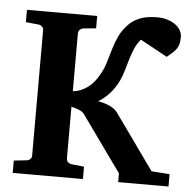

<svg xmlns="http://www.w3.org/2000/svg" viewBox="-50 -737 783 787"><g transform="rotate(5 341.0 -343.5)"><path d="M464.8 0V-36.1L300.8 -265.1Q293.5 -275.4 277.8 -281.7Q262.2 -288.1 247.1 -291V-78.1Q247.1 -68.4 253.9 -62.7Q260.7 -57.1 269 -56.2L319.8 -50.8V0H30.8V-50.8L82 -56.2Q91.3 -57.1 97.7 -62.7Q104 -68.4 104 -78.1V-592.8Q104 -602.5 97.7 -608.4Q91.3 -614.3 82 -615.2L30.8 -620.1V-670.9H319.8V-620.1L269 -615.2Q260.7 -614.3 253.9 -608.4Q247.1 -602.5 247.1 -592.8V-355Q266.1 -356.9 281.7 -363.8Q297.4 -370.6 310.3 -380.6Q323.2 -390.6 333.3 -403.1Q343.3 -415.5 351.1 -429.2Q367.7 -457 376 -485.4Q384.3 -513.7 392.6 -541.7Q400.9 -569.8 413.8 -596.9Q426.8 -624 453.1 -649.9Q471.2 -667 498.5 -677Q525.9 -687 564.9 -687Q590.3 -687 609.9 -680.4Q629.4 -673.8 642.6 -663.6Q655.8 -653.3 662.4 -640.6Q668.9 -627.9 668.9 -616.2Q668.9 -598.6 666.3 -587.4Q663.6 -576.2 657.5 -566.9Q651.4 -557.6 641.6 -549.1Q631.8 -540.5 618.2 -528.8L506.8 -589.8Q491.2 -571.3 481.9 -549.6Q472.7 -527.8 465.8 -504.9Q459 -481.9 452.4 -459Q445.8 -436 436 -415Q428.7 -399.9 419.4 -386Q410.2 -372.1 399.4 -360.4Q388.7 -348.6 377.2 -339.1Q365.7 -329.6 354 -323.2Q381.8 -318.4 402.8 -308.6Q423.8 -298.8 435.1 -283.2L597.2 -56.2L671.9 -50.8V0Z"/></g></svg>

Font: Charis SIL CyrE
Style: Bold
Weight: 700
Foundry: SIL International
Version: Version 5.000